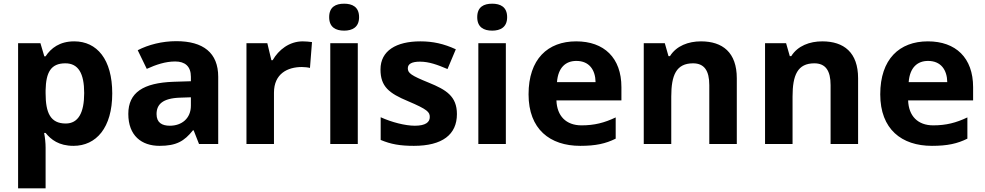

<svg xmlns="http://www.w3.org/2000/svg" viewBox="-20 -831 5334 1040"><path d="M382 -607C303 -607 256 -570 227 -526H220L199 -597H78V189H227V-31C227 -57 224 -85 219 -111H227C256 -75 299 -41 378 -41C501 -41 588 -139 588 -325C588 -510 505 -607 382 -607ZM334 -488C404 -488 436 -434 436 -327C436 -220 404 -162 336 -162C253 -162 227 -220 227 -326V-342C229 -440 256 -488 334 -488Z M935 -608C858 -608 784 -589 726 -559L775 -458C826 -481 876 -498 929 -498C982 -498 1014 -472 1014 -415V-391L919 -388C756 -382 675 -330 675 -214C675 -96 747 -41 844 -41C935 -41 978 -66 1025 -125H1029L1058 -51H1162V-415C1162 -545 1081 -608 935 -608ZM956 -302 1014 -304V-259C1014 -189 964 -150 900 -150C857 -150 828 -167 828 -213C828 -265 860 -299 956 -302Z M1620 -607C1547 -607 1489 -561 1457 -505H1450L1428 -597H1315V-51H1464V-329C1464 -432 1538 -468 1615 -468C1628 -468 1649 -466 1659 -463L1670 -603C1658 -605 1635 -607 1620 -607Z M1844 -811C1799 -811 1763 -794 1763 -738C1763 -683 1799 -665 1844 -665C1888 -665 1925 -683 1925 -738C1925 -794 1888 -811 1844 -811ZM1918 -597H1769V-51H1918Z M2455 -213C2455 -310 2396 -345 2303 -383C2207 -422 2189 -435 2189 -461C2189 -485 2211 -497 2255 -497C2304 -497 2350 -480 2404 -457L2449 -564C2384 -594 2325 -607 2257 -607C2126 -607 2041 -556 2041 -455C2041 -362 2087 -326 2190 -283C2296 -238 2308 -224 2308 -197C2308 -169 2285 -150 2227 -150C2175 -150 2101 -169 2042 -196V-73C2097 -50 2146 -41 2222 -41C2376 -41 2455 -102 2455 -213Z M2646 -811C2601 -811 2565 -794 2565 -738C2565 -683 2601 -665 2646 -665C2690 -665 2727 -683 2727 -738C2727 -794 2690 -811 2646 -811ZM2720 -597H2571V-51H2720Z M3101 -607C2947 -607 2843 -511 2843 -320C2843 -131 2959 -41 3123 -41C3207 -41 3261 -53 3315 -80V-195C3254 -166 3200 -152 3130 -152C3046 -152 2997 -203 2994 -287H3346V-359C3346 -518 3252 -607 3101 -607ZM3102 -501C3172 -501 3205 -452 3206 -386H2997C3003 -465 3044 -501 3102 -501Z M3777 -607C3709 -607 3644 -583 3609 -527H3601L3581 -597H3467V-51H3616V-308C3616 -424 3643 -488 3734 -488C3795 -488 3822 -448 3822 -370V-51H3971V-407C3971 -547 3894 -607 3777 -607Z M4434 -607C4366 -607 4301 -583 4266 -527H4258L4238 -597H4124V-51H4273V-308C4273 -424 4300 -488 4391 -488C4452 -488 4479 -448 4479 -370V-51H4628V-407C4628 -547 4551 -607 4434 -607Z M5006 -607C4852 -607 4748 -511 4748 -320C4748 -131 4864 -41 5028 -41C5112 -41 5166 -53 5220 -80V-195C5159 -166 5105 -152 5035 -152C4951 -152 4902 -203 4899 -287H5251V-359C5251 -518 5157 -607 5006 -607ZM5007 -501C5077 -501 5110 -452 5111 -386H4902C4908 -465 4949 -501 5007 -501Z"/></svg>

Font: Noto Sans Tamil UI
Style: Bold
Weight: 700
Designer: Jelle Bosma - Monotype Design Team
Foundry: Monotype Imaging Inc.
Version: Version 2.004